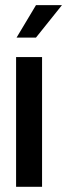

<svg xmlns="http://www.w3.org/2000/svg" viewBox="-20 -720 259 740"><path d="M118.7 -700.2H218.8L118.7 -575.2H43.9ZM42 -500H142.1V0H42Z"/></svg>

Font: OSP-DIN
Style: DIN
Weight: 500
Width: 3
Version: Version 001.000